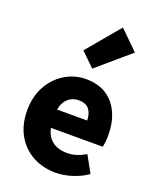

<svg xmlns="http://www.w3.org/2000/svg" viewBox="-173 -1051 942 1164"><g transform="rotate(20 298.0 -469.5)"><path d="M330 14Q248 14 182.5 -21.5Q117 -57 78.5 -124Q40 -191 40 -285Q40 -354 62.5 -409Q85 -464 123.5 -503Q162 -542 210.5 -562.5Q259 -583 310 -583Q392 -583 446 -547Q500 -511 527 -449Q554 -387 554 -309Q554 -285 551.5 -264Q549 -243 546 -232H212Q220 -193 240 -169Q260 -145 289 -133.5Q318 -122 354 -122Q385 -122 414 -131Q443 -140 474 -158L533 -51Q489 -20 434.5 -3Q380 14 330 14ZM209 -349H403Q403 -391 382.5 -419Q362 -447 313 -447Q289 -447 267.5 -436.5Q246 -426 230.5 -404.5Q215 -383 209 -349ZM324 -655 236 -741 414 -953 534 -835Z"/></g></svg>

Font: Noto Sans KR Thin Black
Style: Regular
Weight: 900
Version: Version 2.004-H2;hotconv 1.0.118;makeotfexe 2.5.65603